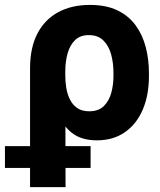

<svg xmlns="http://www.w3.org/2000/svg" viewBox="-86 -564 654 785"><path d="M36.9 201.2V-285.2Q36.9 -368.8 66.8 -426.5Q96.7 -484.1 151.7 -514Q206.7 -543.9 281.6 -543.9Q347.8 -543.9 393.8 -521.8Q439.7 -499.7 468.2 -460.8Q496.7 -422 509.9 -371.3Q523 -320.7 523 -263.9V-254.1Q523 -174.9 497.6 -115.6Q472.2 -56.3 424.4 -23.3Q376.7 9.8 310.2 9.8Q247 9.8 208.3 -20.5Q169.6 -50.7 148.2 -104.9Q126.8 -159.1 114.5 -229.9L180.9 -254.9Q180.9 -230.4 185 -204.7Q189.2 -179 199.9 -157.4Q210.5 -135.8 229.7 -122.4Q248.9 -109 279.3 -109Q317.7 -109.3 339 -130.8Q360.4 -152.2 369.2 -185.5Q378.1 -218.8 377.9 -254.1V-263.9Q378.1 -305.9 368.4 -341.4Q358.6 -377 336.5 -398.7Q314.5 -420.5 277 -420.5Q241.7 -420.5 220.7 -399.8Q199.6 -379.1 190.2 -345.2Q180.9 -311.3 180.9 -271.3L182 201.2ZM-65.8 122.5V33.6H284.4V122.5Z"/></svg>

Font: Inter Display V
Style: Regular
Weight: 400
Designer: Rasmus Andersson
Foundry: rsms
Version: Version 3.015;git-src